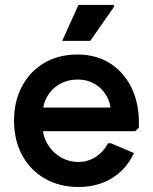

<svg xmlns="http://www.w3.org/2000/svg" viewBox="-20 -740 617 775"><path d="M297 14.7Q220 14.7 161.3 -19Q102.7 -52.7 69.7 -113Q36.7 -173.3 36.7 -252.7Q36.7 -332 69.2 -392.3Q101.7 -452.7 159.2 -486.3Q216.7 -520 292.3 -520Q367 -520 422.5 -485.5Q478 -451 509.3 -388.8Q540.7 -326.7 540.7 -244V-225L525.7 -210.3H91.3V-306H489.3L428.3 -283.3Q427 -324.7 408.7 -355.2Q390.3 -385.7 360.7 -402.3Q331 -419 294.3 -419Q253.7 -419 221 -400.5Q188.3 -382 170 -349.3Q151.7 -316.7 151.7 -274V-234.3Q151.7 -193 171.2 -159.5Q190.7 -126 223.7 -106.2Q256.7 -86.3 297 -86.3Q334.7 -86.3 366.3 -106.7Q398 -127 416 -161.7H427.7L520.7 -122.3Q490.7 -57 432.5 -21.2Q374.3 14.7 297 14.7ZM231 -575 296.7 -720H440V-712L344.3 -575Z"/></svg>

Font: Fustat
Style: Regular
Weight: 400
Designer: Mohamed Gaber, Khaled Hosny, Laura Garcia Mut
Foundry: Kief Type Foundry, Alif Type Foundry, Hard Type Foundry
Version: Version 1.007